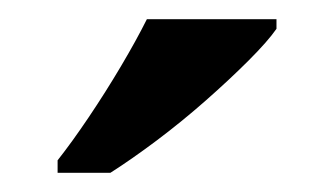

<svg xmlns="http://www.w3.org/2000/svg" viewBox="-20 -786 348 200"><path d="M40 -619Q55 -638 72.5 -664Q90 -690 106 -717Q122 -744 133 -766H268V-756Q259 -743 239 -723Q219 -703 194 -681Q169 -659 143 -639.5Q117 -620 95 -606H40Z"/></svg>

Font: Noto Serif Hentaigana SemiBold
Style: Regular
Weight: 600
Designer: Kazuhiro Yamada
Foundry: nipponia
Version: Version 1.000; ttfautohint (v1.8.4.7-5d5b)